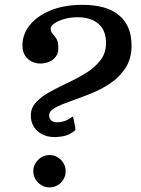

<svg xmlns="http://www.w3.org/2000/svg" viewBox="-20 -782 598 813"><path d="M288.5 -223Q295.5 -227 297.8 -230.2Q300 -233.5 298.5 -243.5L292.5 -273Q290.5 -286 288.2 -287.2Q286 -288.5 279 -283Q262.5 -271 247 -267.5Q231.5 -264 222.5 -264Q205 -264 196.5 -272.5Q188 -281 188 -293Q188 -312 213.2 -325.8Q238.5 -339.5 278 -353.2Q317.5 -367 362.2 -384.8Q407 -402.5 446.5 -428.8Q486 -455 511.5 -494.2Q537 -533.5 537 -590Q537 -672.5 484.5 -717Q432 -761.5 329.5 -761.5Q251.5 -761.5 194.2 -738Q137 -714.5 106 -675.5Q75 -636.5 75 -589.5Q75 -564 86 -547Q97 -530 114.2 -521.5Q131.5 -513 150.5 -513Q169.5 -513 187 -520Q204.5 -527 215.8 -541.5Q227 -556 227 -578.5Q227 -605.5 218.8 -618.2Q210.5 -631 202.5 -639.5Q194.5 -648 194.5 -662Q194.5 -672.5 210.5 -683.2Q226.5 -694 252.2 -701.5Q278 -709 308 -709Q364.5 -709 396.8 -681.2Q429 -653.5 429 -600Q429 -558 406 -527.8Q383 -497.5 346.8 -474.8Q310.5 -452 269.8 -432.8Q229 -413.5 193 -394Q157 -374.5 133.8 -350.2Q110.5 -326 110.5 -292.5Q110.5 -265.5 123.5 -245Q136.5 -224.5 159.2 -213Q182 -201.5 212 -201.5Q225.5 -201.5 246.5 -205Q267.5 -208.5 288.5 -223ZM121 -57Q121 -38 130.5 -22.5Q140 -7 155.2 2.2Q170.5 11.5 189.5 11.5Q208.5 11.5 224 2.2Q239.5 -7 248.8 -22.5Q258 -38 258 -57Q258 -76 248.8 -91.2Q239.5 -106.5 224 -116Q208.5 -125.5 189.5 -125.5Q170.5 -125.5 155.2 -116Q140 -106.5 130.5 -91.2Q121 -76 121 -57Z"/></svg>

Font: Besley Medium
Style: Italic
Weight: 500
Italic angle: -13°
Designer: Owen Earl
Foundry: indestructible type*
Version: Version 2.001